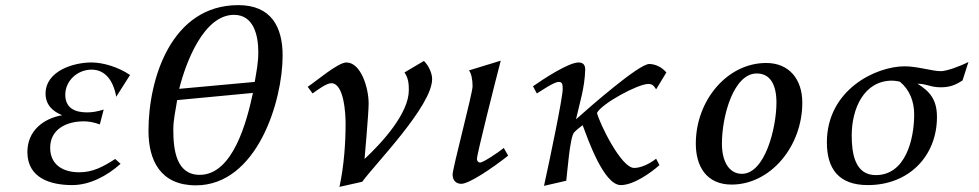

<svg xmlns="http://www.w3.org/2000/svg" viewBox="-20 -708 3824 750"><path d="M87 -114C87 -12 178 15 262 15C330 15 397 -20 451 -68L430 -87C382 -56 342 -35 290 -35C225 -35 176 -65 176 -131C176 -202 238 -234 307 -234C326 -234 345 -231 370 -222L385 -280C356 -271 338 -269 319 -269C270 -269 235 -288 235 -338C235 -392 282 -436 338 -436C391 -436 423 -393 434 -330L488 -415C444 -445 385 -464 337 -464C267 -464 158 -431 158 -342C158 -298 187 -272 223 -258C149 -245 87 -197 87 -114Z M560 -197C560 -81 607 16 745 16C983 16 1084 -311 1084 -491C1084 -602 1040 -688 911 -688C650 -688 560 -402 560 -197ZM657 -201C657 -243 666 -276 672 -317L968 -345C944 -233 890 -25 760 -25C668 -25 657 -124 657 -201ZM680 -361C706 -465 776 -650 894 -650C971 -650 989 -570 989 -504C989 -463 982 -429 975 -388Z M1182 -369 1201 -343C1217 -354 1254 -383 1274 -383C1325 -383 1330 -259 1330 -225C1330 -152 1324 -60 1306 22L1395 2C1444 -66 1668 -294 1668 -399C1668 -422 1655 -451 1636 -470L1560 -425C1576 -402 1577 -378 1577 -356C1577 -266 1475 -153 1404 -87C1404 -87 1420 -266 1420 -303C1420 -367 1389 -464 1333 -464C1300 -464 1213 -389 1182 -369Z M1748 -26C1748 -2 1763 10 1782 10C1812 10 1899 -48 1965 -100L1948 -130C1927 -113 1868 -73 1855 -73C1849 -73 1843 -79 1843 -87C1843 -106 1914 -386 1936 -471L1812 -433C1821 -421 1826 -398 1826 -371C1826 -343 1748 -52 1748 -26Z M2062 -371 2077 -343C2096 -354 2143 -388 2163 -388C2177 -388 2178 -377 2178 -360C2178 -325 2127 -82 2105 18L2192 -2C2196 -34 2206 -170 2222 -190C2232 -201 2244 -210 2256 -219C2276 -166 2338 15 2405 15C2454 15 2520 -31 2556 -63L2543 -88C2516 -67 2483 -52 2457 -52C2406 -52 2321 -228 2312 -267C2331 -304 2472 -380 2512 -380C2527 -380 2533 -375 2543 -359L2583 -425C2565 -446 2540 -458 2516 -458C2476 -458 2288 -294 2230 -242C2244 -305 2264 -364 2266 -436C2266 -452 2260 -464 2240 -464C2200 -464 2099 -397 2062 -371Z M2698 -147C2698 -59 2739 13 2838 13C2989 13 3114 -135 3114 -307C3114 -398 3063 -462 2973 -462C2820 -462 2698 -315 2698 -147ZM2800 -147C2800 -256 2846 -421 2936 -421C2989 -421 3013 -377 3013 -307C3013 -208 2968 -29 2878 -29C2830 -29 2800 -74 2800 -147Z M3210 -152C3210 -50 3255 15 3370 15C3531 15 3640 -99 3640 -251C3640 -319 3612 -351 3564 -381C3605 -380 3613 -367 3655 -367C3690 -367 3713 -376 3740 -394L3763 -466C3728 -448 3677 -430 3655 -430C3622 -430 3563 -449 3514 -449C3401 -449 3210 -357 3210 -152ZM3307 -179C3307 -284 3355 -393 3465 -393C3477 -393 3495 -389 3495 -389C3534 -357 3551 -311 3551 -261C3551 -165 3518 -24 3401 -24C3319 -24 3307 -110 3307 -179Z"/></svg>

Font: KpRoman
Style: SemiboldItalic
Weight: 600
Italic angle: -11°
Version: Version 0.66